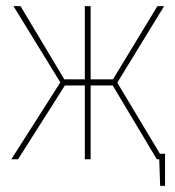

<svg xmlns="http://www.w3.org/2000/svg" viewBox="-20 -520 573 627"><path d="M497 -18V0H500L503 87H519V-18ZM516 -500H494L349 -261H276V-500H257V-261H190L47 -500H24L177 -251L17 0H39L192 -241H257V0H276V-241H348L492 0H513L363 -250Z"/></svg>

Font: Advent Pro Thin
Style: Regular
Weight: 250
Version: Version 3.000